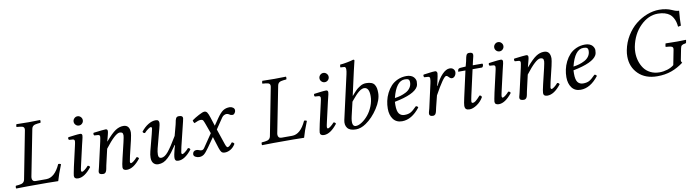

<svg xmlns="http://www.w3.org/2000/svg" viewBox="-31 -1327 7106 1967"><g transform="rotate(-10 3522.0 -344.0)"><path d="M117.2 -76.2 212.9 -568.8Q217.3 -591.3 207.5 -602.1Q197.8 -612.8 168.9 -615.2L134.8 -618.2Q132.8 -622.1 134.3 -632.8Q135.7 -643.6 138.2 -647Q226.1 -645 265.1 -645Q294.9 -645 384.8 -647Q387.7 -640.1 386.7 -630.6Q385.7 -621.1 382.8 -618.2L352.1 -615.2Q321.8 -612.3 307.9 -601.6Q293.9 -590.8 290 -568.8L195.8 -88.9Q194.8 -84 194.8 -75.7Q194.8 -58.6 204.3 -48.8Q213.9 -39.1 231.9 -39.1H341.8Q429.7 -39.1 488.8 -169.9Q496.1 -171.9 504.4 -169.7Q512.7 -167.5 517.1 -163.1Q476.6 -63 459 2Q371.1 0 345.2 0H142.1Q111.8 0 22 2Q19 -4.9 20 -14.4Q21 -23.9 23.9 -26.9L55.2 -29.8Q85 -32.7 99.1 -43.7Q113.3 -54.7 117.2 -76.2Z M733.9 -536.1Q719.7 -550.3 719.7 -569.8Q719.7 -589.4 733.9 -603.8Q748 -618.2 767.6 -618.2Q787.1 -618.2 801.3 -603.8Q815.4 -589.4 815.4 -569.8Q815.4 -550.3 801.3 -536.1Q787.1 -522 767.6 -522Q748 -522 733.9 -536.1ZM763.7 -320.3 718.8 -124Q707.5 -75.2 707.5 -66.9Q707.5 -49.8 717.8 -49.8Q725.6 -49.8 744.9 -64.2Q764.2 -78.6 782.7 -100.1Q799.8 -100.1 805.7 -83Q733.4 9.8 666.5 9.8Q625.5 9.8 625.5 -22.9Q625.5 -34.7 642.6 -115.2L689.5 -320.8Q698.7 -358.4 698.7 -372.1Q698.7 -379.9 694.1 -385.7Q689.5 -391.6 680.7 -392.1L640.6 -395Q629.9 -411.6 639.6 -422.9L672.9 -427.2L708 -431.6Q720.2 -433.1 736.3 -434.6Q752.4 -436 763.7 -436Q784.2 -436 784.2 -415Q784.2 -407.2 781.2 -393.6Q778.3 -379.9 772.5 -356.4Q766.6 -333 763.7 -320.3Z M1227.5 -124Q1216.3 -74.2 1216.3 -66.9Q1216.3 -49.8 1226.6 -49.8Q1234.9 -49.8 1253.9 -64.2Q1272.9 -78.6 1291.5 -100.1Q1308.6 -100.1 1314.5 -83Q1242.2 9.8 1172.4 9.8Q1131.3 9.8 1131.3 -22.9Q1131.3 -43.5 1148.4 -115.2L1186.5 -274.9Q1199.2 -330.6 1199.2 -342.8Q1199.2 -364.3 1190.7 -371.6Q1182.1 -378.9 1164.6 -378.9Q1118.7 -378.9 1010.3 -237.8L972.2 -71.8Q970.7 -64.9 968.5 -52.7Q966.3 -40.5 964.8 -33.4Q963.4 -26.4 960.2 -17.1Q957 -7.8 953.1 -2.7Q949.2 2.4 942.4 6.1Q935.5 9.8 926.3 9.8Q883.3 9.8 883.3 -17.1Q883.3 -21.5 885.3 -30Q887.2 -38.6 891.1 -52.2L896 -71.8L952.6 -320.8Q961.4 -362.3 961.4 -372.1Q961.4 -390.6 943.4 -392.1L903.3 -395Q892.6 -411.6 902.3 -422.9Q1007.8 -436 1028.3 -436Q1048.8 -436 1048.8 -415Q1048.8 -409.2 1046.6 -397.9Q1044.4 -386.7 1041.5 -376.5L1034.2 -348.6Q1029.3 -330.6 1026.9 -320.3L1024.4 -311L1025.4 -310.1Q1090.8 -386.7 1130.9 -412.8Q1170.9 -439 1212.4 -439Q1278.3 -439 1278.3 -358.9Q1278.3 -340.3 1265.6 -283.2Z M1817.9 -352.1 1762.2 -124Q1751 -74.2 1751 -66.9Q1751 -49.8 1761.2 -49.8Q1769 -49.8 1788.3 -64.2Q1807.6 -78.6 1826.2 -100.1Q1843.3 -100.1 1849.1 -83Q1776.9 9.8 1710 9.8Q1689 9.8 1680.9 1.2Q1672.9 -7.3 1672.9 -22.9Q1672.9 -52.7 1689.9 -115.2L1701.2 -153.8L1698.2 -155.8Q1668.5 -111.8 1647.7 -85.2Q1627 -58.6 1602.1 -34.9Q1577.1 -11.2 1552.5 -0.7Q1527.8 9.8 1499 9.8Q1470.2 9.8 1451.2 -10Q1432.1 -29.8 1432.1 -69.8Q1432.1 -100.1 1441.9 -137.2L1485.8 -305.2Q1499 -355.5 1499 -361.8Q1499 -378.9 1488.8 -378.9Q1480.5 -378.9 1459.2 -364.3Q1438 -349.6 1419.9 -329.1Q1402.8 -329.1 1397 -346.2Q1431.2 -390.1 1471.4 -414.6Q1511.7 -439 1547.9 -439Q1568.4 -439 1576.2 -430.4Q1584 -421.9 1584 -405.8Q1584 -397.5 1580.8 -382.8Q1577.6 -368.2 1571.8 -345.7L1563 -314L1520 -150.9Q1511.2 -116.2 1511.2 -86.9Q1511.2 -49.8 1541 -49.8Q1575.7 -49.8 1613.8 -95.9Q1651.9 -142.1 1713.9 -247.1L1743.2 -356.9Q1745.6 -365.2 1748.3 -379.6Q1751 -394 1752.9 -402.6Q1754.9 -411.1 1759.3 -420.7Q1763.7 -430.2 1771 -434.6Q1778.3 -439 1789.1 -439Q1812 -439 1821.5 -432.4Q1831.1 -425.8 1831.1 -412.1Q1831.1 -405.3 1825 -381.3Q1818.8 -357.4 1817.9 -352.1Z M2047.9 -309.1Q2037.1 -338.9 2030.3 -351.1Q2023.4 -362.3 2002.4 -362.3Q1981.9 -362.3 1937 -340.8Q1926.8 -351.1 1923.8 -371.6Q1953.1 -393.1 1996.3 -416Q2039.6 -439 2056.2 -439Q2074.2 -439 2085 -423.6Q2095.7 -408.2 2108.9 -367.2L2137.2 -278.8L2187 -351.1Q2222.7 -402.3 2251.2 -420.7Q2279.8 -439 2318.8 -439Q2337.4 -439 2353.3 -427.7Q2369.1 -416.5 2369.1 -398.9Q2369.1 -382.3 2358.6 -369.1Q2348.1 -356 2336.9 -356Q2316.9 -356 2304.2 -366.2Q2291.5 -376 2273.9 -376Q2265.1 -376 2251.2 -369.9Q2237.3 -363.8 2227.1 -349.1L2150.9 -236.8L2205.1 -76.2Q2217.8 -39.1 2229 -39.1Q2247.1 -39.1 2278.8 -80.1Q2296.4 -77.1 2303.2 -61Q2281.7 -24.9 2252 -7.6Q2222.2 9.8 2192.9 9.8Q2168.5 9.8 2157.5 -2.2Q2146.5 -14.2 2136.2 -45.9L2097.7 -167.5L2027.8 -67.9Q1995.1 -21.5 1974.6 -5.9Q1952.6 9.8 1925.8 9.8Q1905.3 9.8 1886.7 -0.2Q1868.2 -10.3 1868.2 -27.8Q1868.2 -44.4 1878.9 -55.2Q1889.6 -65.9 1906.2 -65.9Q1921.9 -65.9 1935.1 -60.1Q1946.8 -54.2 1961.9 -54.2Q1977.1 -54.2 1990.2 -73.2L2083.5 -210.4Z M2674.8 -76.2 2770.5 -568.8Q2774.9 -591.3 2765.1 -602.1Q2755.4 -612.8 2726.6 -615.2L2692.4 -618.2Q2690.4 -622.1 2691.9 -632.8Q2693.4 -643.6 2695.8 -647Q2783.7 -645 2822.8 -645Q2852.5 -645 2942.4 -647Q2945.3 -640.1 2944.3 -630.6Q2943.4 -621.1 2940.4 -618.2L2909.7 -615.2Q2879.4 -612.3 2865.5 -601.6Q2851.6 -590.8 2847.7 -568.8L2753.4 -88.9Q2752.4 -84 2752.4 -75.7Q2752.4 -58.6 2762 -48.8Q2771.5 -39.1 2789.6 -39.1H2899.4Q2987.3 -39.1 3046.4 -169.9Q3053.7 -171.9 3062 -169.7Q3070.3 -167.5 3074.7 -163.1Q3034.2 -63 3016.6 2Q2928.7 0 2902.8 0H2699.7Q2669.4 0 2579.6 2Q2576.7 -4.9 2577.6 -14.4Q2578.6 -23.9 2581.5 -26.9L2612.8 -29.8Q2642.6 -32.7 2656.7 -43.7Q2670.9 -54.7 2674.8 -76.2Z M3291.5 -536.1Q3277.3 -550.3 3277.3 -569.8Q3277.3 -589.4 3291.5 -603.8Q3305.7 -618.2 3325.2 -618.2Q3344.7 -618.2 3358.9 -603.8Q3373 -589.4 3373 -569.8Q3373 -550.3 3358.9 -536.1Q3344.7 -522 3325.2 -522Q3305.7 -522 3291.5 -536.1ZM3321.3 -320.3 3276.4 -124Q3265.1 -75.2 3265.1 -66.9Q3265.1 -49.8 3275.4 -49.8Q3283.2 -49.8 3302.5 -64.2Q3321.8 -78.6 3340.3 -100.1Q3357.4 -100.1 3363.3 -83Q3291 9.8 3224.1 9.8Q3183.1 9.8 3183.1 -22.9Q3183.1 -34.7 3200.2 -115.2L3247.1 -320.8Q3256.3 -358.4 3256.3 -372.1Q3256.3 -379.9 3251.7 -385.7Q3247.1 -391.6 3238.3 -392.1L3198.2 -395Q3187.5 -411.6 3197.3 -422.9L3230.5 -427.2L3265.6 -431.6Q3277.8 -433.1 3293.9 -434.6Q3310.1 -436 3321.3 -436Q3341.8 -436 3341.8 -415Q3341.8 -407.2 3338.9 -393.6Q3335.9 -379.9 3330.1 -356.4Q3324.2 -333 3321.3 -320.3Z M3637.2 -583 3582 -335.9 3584 -335 3603.5 -357.4 3624 -379.4Q3639.6 -396 3649.7 -403.1Q3659.7 -410.2 3675.5 -420.4Q3691.4 -430.7 3707 -434.8Q3722.7 -439 3739.3 -439Q3772 -439 3793.7 -430.4Q3815.4 -421.9 3825.9 -404.5Q3836.4 -387.2 3840.3 -367.7Q3844.2 -348.1 3844.2 -319.8Q3844.2 -246.6 3788.8 -161.4Q3733.4 -76.2 3661.1 -26.9Q3607.4 9.8 3556.2 9.8Q3492.2 9.8 3467.5 -22.9Q3442.9 -55.7 3454.1 -106L3557.1 -563Q3564 -593.8 3564 -612.8Q3564 -628.4 3558.8 -634.8Q3553.7 -641.1 3543 -641.1L3512.2 -643.1Q3506.8 -643.1 3506.8 -647.9L3510.3 -671.9Q3541 -673.8 3585.4 -682.4Q3629.9 -690.9 3649.9 -698.2Q3662.1 -698.2 3662.1 -688Q3651.9 -647.9 3637.2 -583ZM3762.2 -300.8Q3762.2 -392.1 3709 -392.1Q3700.2 -392.1 3690.9 -388.9Q3681.6 -385.7 3673.8 -381.8Q3666 -377.9 3655.8 -369.1L3639.2 -355Q3632.3 -349.1 3620.6 -336.4L3604 -317.4L3585.9 -296.4L3568.8 -275.9L3535.2 -131.8Q3510.3 -24.9 3561 -24.9Q3589.4 -24.9 3624.5 -48.1Q3659.7 -71.3 3690.2 -108.2Q3720.7 -145 3741.5 -197Q3762.2 -249 3762.2 -300.8Z M4184.6 -370.1Q4184.6 -391.6 4173.8 -399.9Q4163.1 -408.2 4135.7 -408.2Q4045.9 -408.2 4003.4 -237.3Q4035.6 -241.2 4064.5 -249.8Q4093.3 -258.3 4121.8 -273.2Q4150.4 -288.1 4167.5 -313.2Q4184.6 -338.4 4184.6 -370.1ZM3996.6 -199.2Q3995.6 -191.4 3995.6 -165Q3995.6 -101.1 4015.4 -75.4Q4035.2 -49.8 4071.8 -49.8Q4108.9 -49.8 4133.5 -62.3Q4158.2 -74.7 4199.7 -117.2Q4215.8 -117.2 4222.7 -101.1Q4136.7 9.8 4035.6 9.8Q3976.1 9.8 3944.3 -32.7Q3912.6 -75.2 3912.6 -142.1Q3912.6 -181.6 3921.1 -221.9Q3929.7 -262.2 3949.2 -301.5Q3968.8 -340.8 3996.6 -371.1Q4024.4 -401.4 4066.4 -420.2Q4108.4 -439 4158.7 -439Q4184.1 -439 4203.6 -431.2Q4223.1 -423.3 4233.4 -411.4Q4243.7 -399.4 4248.5 -387.5Q4253.4 -375.5 4253.4 -365.2Q4253.4 -332.5 4243.2 -313Q4204.1 -239.7 3996.6 -199.2Z M4451.7 -285.2 4455.6 -284.2Q4488.8 -355 4529.5 -397Q4570.3 -439 4607.4 -439Q4632.8 -439 4646.2 -424.6Q4659.7 -410.2 4659.7 -392.1Q4659.7 -370.6 4646.7 -353.3Q4633.8 -335.9 4614.3 -335.9Q4599.1 -335.9 4580.6 -356.9Q4570.3 -369.1 4559.6 -369.1Q4531.7 -369.1 4432.6 -189L4403.3 -71.8Q4401.4 -64.9 4398.9 -52.5Q4396.5 -40 4394.8 -33Q4393.1 -25.9 4389.9 -16.6Q4386.7 -7.3 4382.8 -2.4Q4378.9 2.4 4372.3 6.1Q4365.7 9.8 4357.4 9.8Q4319.3 9.8 4319.3 -17.1Q4319.3 -23.9 4321.3 -32.5Q4323.2 -41 4326.7 -52.5Q4330.1 -64 4332 -71.8L4387.7 -320.8Q4394.5 -348.6 4394.5 -372.1Q4394.5 -390.6 4376.5 -392.1L4336.4 -395Q4325.7 -411.6 4335.4 -422.9Q4348.1 -424.3 4369.1 -427.2L4401.9 -431.6Q4414.1 -433.6 4429.2 -434.8Q4444.3 -436 4455.6 -436Q4465.3 -436 4471.2 -429.4Q4477.1 -422.9 4477.1 -411.1Q4477.1 -395.5 4460 -320.3Z M4773.4 -429.2 4786.6 -479Q4788.6 -487.3 4791.3 -501.5Q4793.9 -515.6 4796.1 -524.2Q4798.3 -532.7 4802.2 -542.2Q4806.2 -551.8 4813.2 -556.4Q4820.3 -561 4830.6 -561Q4853.5 -561 4862.1 -554.4Q4870.6 -547.9 4870.6 -534.2Q4870.6 -528.8 4868.4 -518.8Q4866.2 -508.8 4862.3 -493.7Q4858.4 -479.5 4857.4 -474.1L4847.2 -429.2H4946.3Q4954.1 -423.3 4950.2 -408.7Q4946.3 -394 4936.5 -390.1H4838.4L4779.3 -127Q4768.6 -79.1 4768.6 -64Q4768.6 -56.2 4772.9 -53Q4777.3 -49.8 4781.2 -49.8Q4794.4 -49.8 4811.5 -62.5Q4828.6 -75.2 4861.3 -111.8Q4878.9 -111.8 4883.3 -92.8Q4858.4 -47.9 4815.7 -19Q4772.9 9.8 4738.3 9.8Q4713.9 9.8 4701.7 -0.2Q4689.5 -10.3 4689.5 -36.1Q4689.5 -54.7 4703.6 -118.2L4764.2 -390.1H4694.3Q4688.5 -390.1 4688.5 -392.1Q4688.5 -397.5 4692.4 -409.2Q4696.3 -424.3 4720.2 -425.8Z M5109.4 -536.1Q5095.2 -550.3 5095.2 -569.8Q5095.2 -589.4 5109.4 -603.8Q5123.5 -618.2 5143.1 -618.2Q5162.6 -618.2 5176.8 -603.8Q5190.9 -589.4 5190.9 -569.8Q5190.9 -550.3 5176.8 -536.1Q5162.6 -522 5143.1 -522Q5123.5 -522 5109.4 -536.1ZM5139.2 -320.3 5094.2 -124Q5083 -75.2 5083 -66.9Q5083 -49.8 5093.3 -49.8Q5101.1 -49.8 5120.4 -64.2Q5139.6 -78.6 5158.2 -100.1Q5175.3 -100.1 5181.2 -83Q5108.9 9.8 5042 9.8Q5001 9.8 5001 -22.9Q5001 -34.7 5018.1 -115.2L5064.9 -320.8Q5074.2 -358.4 5074.2 -372.1Q5074.2 -379.9 5069.6 -385.7Q5064.9 -391.6 5056.2 -392.1L5016.1 -395Q5005.4 -411.6 5015.1 -422.9L5048.3 -427.2L5083.5 -431.6Q5095.7 -433.1 5111.8 -434.6Q5127.9 -436 5139.2 -436Q5159.7 -436 5159.7 -415Q5159.7 -407.2 5156.7 -393.6Q5153.8 -379.9 5147.9 -356.4Q5142.1 -333 5139.2 -320.3Z M5603 -124Q5591.8 -74.2 5591.8 -66.9Q5591.8 -49.8 5602.1 -49.8Q5610.4 -49.8 5629.4 -64.2Q5648.4 -78.6 5667 -100.1Q5684.1 -100.1 5689.9 -83Q5617.7 9.8 5547.9 9.8Q5506.8 9.8 5506.8 -22.9Q5506.8 -43.5 5523.9 -115.2L5562 -274.9Q5574.7 -330.6 5574.7 -342.8Q5574.7 -364.3 5566.2 -371.6Q5557.6 -378.9 5540 -378.9Q5494.1 -378.9 5385.7 -237.8L5347.7 -71.8Q5346.2 -64.9 5344 -52.7Q5341.8 -40.5 5340.3 -33.4Q5338.9 -26.4 5335.7 -17.1Q5332.5 -7.8 5328.6 -2.7Q5324.7 2.4 5317.9 6.1Q5311 9.8 5301.8 9.8Q5258.8 9.8 5258.8 -17.1Q5258.8 -21.5 5260.7 -30Q5262.7 -38.6 5266.6 -52.2L5271.5 -71.8L5328.1 -320.8Q5336.9 -362.3 5336.9 -372.1Q5336.9 -390.6 5318.8 -392.1L5278.8 -395Q5268.1 -411.6 5277.8 -422.9Q5383.3 -436 5403.8 -436Q5424.3 -436 5424.3 -415Q5424.3 -409.2 5422.1 -397.9Q5419.9 -386.7 5417 -376.5L5409.7 -348.6Q5404.8 -330.6 5402.3 -320.3L5399.9 -311L5400.9 -310.1Q5466.3 -386.7 5506.3 -412.8Q5546.4 -439 5587.9 -439Q5653.8 -439 5653.8 -358.9Q5653.8 -340.3 5641.1 -283.2Z M6042.5 -370.1Q6042.5 -391.6 6031.7 -399.9Q6021 -408.2 5993.7 -408.2Q5903.8 -408.2 5861.3 -237.3Q5893.6 -241.2 5922.4 -249.8Q5951.2 -258.3 5979.7 -273.2Q6008.3 -288.1 6025.4 -313.2Q6042.5 -338.4 6042.5 -370.1ZM5854.5 -199.2Q5853.5 -191.4 5853.5 -165Q5853.5 -101.1 5873.3 -75.4Q5893.1 -49.8 5929.7 -49.8Q5966.8 -49.8 5991.5 -62.3Q6016.1 -74.7 6057.6 -117.2Q6073.7 -117.2 6080.6 -101.1Q5994.6 9.8 5893.6 9.8Q5834 9.8 5802.2 -32.7Q5770.5 -75.2 5770.5 -142.1Q5770.5 -181.6 5779.1 -221.9Q5787.6 -262.2 5807.1 -301.5Q5826.7 -340.8 5854.5 -371.1Q5882.3 -401.4 5924.3 -420.2Q5966.3 -439 6016.6 -439Q6042 -439 6061.5 -431.2Q6081.1 -423.3 6091.3 -411.4Q6101.6 -399.4 6106.4 -387.5Q6111.3 -375.5 6111.3 -365.2Q6111.3 -332.5 6101.1 -313Q6062 -239.7 5854.5 -199.2Z M6825.2 -658.2Q6864.7 -658.2 6897.7 -651.1Q6930.7 -644 6948.2 -635.5Q6965.8 -627 6986.8 -619.9Q7007.8 -612.8 7026.4 -612.8Q7017.6 -520.5 7017.6 -459L6987.3 -453.1Q6984.9 -481 6978.8 -503.7Q6972.7 -526.4 6959.7 -549.1Q6946.8 -571.8 6927.2 -586.9Q6907.7 -602.1 6876.7 -611.6Q6845.7 -621.1 6805.2 -621.1Q6706.1 -621.1 6623.3 -538.8Q6540.5 -456.5 6515.1 -327.1Q6509.8 -297.4 6509.8 -267.6Q6509.8 -221.7 6522.5 -179.7Q6535.2 -137.7 6559.8 -102.8Q6584.5 -67.9 6626 -46.9Q6667.5 -25.9 6720.2 -25.9Q6760.7 -25.9 6801.5 -38.3Q6842.3 -50.8 6870.6 -74.2L6900.4 -227.1Q6901.9 -234.4 6901.9 -239.7Q6901.9 -254.4 6891.1 -260.7Q6880.4 -267.1 6855.5 -269L6831.5 -271Q6823.7 -271 6825.2 -278.8L6830.6 -305.2L6832.5 -307.1Q6922.4 -305.2 6953.6 -305.2Q6984.9 -305.2 7042.5 -307.1L7044.4 -305.2L7039.6 -278.8Q7038.6 -272.9 7029.3 -271Q7005.9 -268.6 6994.1 -260Q6982.4 -251.5 6978.5 -227.1L6955.6 -110.8Q6953.1 -95.2 6965.3 -83Q6904.3 -37.1 6838.4 -13.7Q6772.5 9.8 6691.4 9.8Q6567.9 9.8 6494.9 -61.8Q6421.9 -133.3 6421.9 -243.2Q6421.9 -274.9 6428.2 -307.1Q6443.8 -387.2 6484.9 -454.1Q6526.4 -521.5 6581.1 -565.4Q6635.7 -609.4 6699.2 -633.8Q6762.7 -658.2 6825.2 -658.2Z"/></g></svg>

Font: Linux Libertine G
Style: Italic
Weight: 400
Italic angle: -12°
Designer: Philipp H. Poll
Foundry: Philipp H. Poll
Version: Version 5.1.3